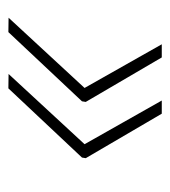

<svg xmlns="http://www.w3.org/2000/svg" viewBox="7 -506 415 470"><g transform="rotate(90 215.0 -271.5)"><path d="M121.1 -459.5 230 -273.4 228.5 -264.2 59.1 -84 23.9 -84.5 195.8 -270.5 88.9 -459.5ZM258.8 -459.5 367.7 -273.4 366.2 -264.2 196.8 -84 161.6 -84.5 333.5 -270.5 226.6 -459.5Z"/></g></svg>

Font: Mardoto Thin
Style: Italic
Weight: 250
Italic angle: -12°
Designer: Christian Robertson, Vahan Hovhannisyan
Foundry: Google
Version: Version 1.000